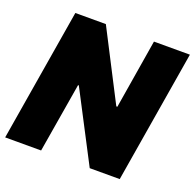

<svg xmlns="http://www.w3.org/2000/svg" viewBox="-127 -859 1006 991"><g transform="rotate(20 375.5 -363.5)"><path d="M751.4 -727.3 630.7 0H465.9L267 -382.1H262.8L198.9 0H1.4L122.2 -727.3H289.8L485.8 -346.6H491.5L554 -727.3Z"/></g></svg>

Font: Inter UI Black
Style: Italic
Weight: 900
Italic angle: -9.39999°
Designer: Rasmus Andersson
Foundry: rsms
Version: 3.2;8d6f07862